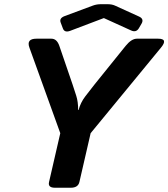

<svg xmlns="http://www.w3.org/2000/svg" viewBox="-20 -882 791 902"><path d="M265.1 -775.9Q257.3 -796.4 283.2 -806.2L417 -856Q434.1 -862.3 455.1 -862.3H484.4Q505.4 -862.3 519.5 -856L633.3 -804.2Q658.2 -793 644.5 -770L632.8 -750Q620.1 -728 596.2 -738.8L468.3 -796.9H467.3L310.1 -737.3Q283.2 -727.1 275.4 -748.5ZM118.2 -658.2Q103 -700.2 150.9 -700.2H221.7Q247.1 -700.2 258.8 -666.5L320.8 -485.4Q329.1 -460.4 338.1 -432.4Q347.2 -404.3 347.2 -365.2H349.1Q358.4 -399.9 380.1 -428.5Q401.9 -457 424.3 -485.4L570.3 -666.5Q597.7 -700.2 623 -700.2H723.1Q771 -700.2 736.3 -658.2L405.8 -256.3L353 -26.9Q346.7 0 312.5 0H238.3Q204.1 0 210.4 -26.9L263.2 -256.3Z"/></svg>

Font: Istok
Style: Bold Italic
Weight: 700
Italic angle: -13°
Designer: Andrey V. Panov
Foundry: Andrey V. Panov
Version: Version 1.0.3